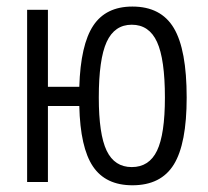

<svg xmlns="http://www.w3.org/2000/svg" viewBox="-20 -547 626 577"><path d="M377.9 9.8Q297.4 9.8 259.3 -46.9Q221.2 -103.5 218.3 -228.5H124V0H61.5V-517.6H124V-286.1H218.3Q222.2 -412.6 260.3 -470Q298.3 -527.3 377.9 -527.3Q463.9 -527.3 502.4 -462.6Q541 -397.9 541 -253.9Q541 -115.2 502.4 -52.7Q463.9 9.8 377.9 9.8ZM376 -44.9Q428.2 -44.9 451.9 -94.2Q475.6 -143.6 475.6 -253.9Q475.6 -369.1 451.9 -420.9Q428.2 -472.7 376 -472.7Q324.2 -472.7 300.5 -420.9Q276.9 -369.1 276.9 -253.9Q276.9 -143.6 300.5 -94.2Q324.2 -44.9 376 -44.9Z"/></svg>

Font: CaskaydiaCove NFP Light
Style: Regular
Weight: 300
Designer: Aaron Bell
Foundry: Saja Typeworks
Version: Version 2111.001; VTT 6.35;Nerd Fonts 3.1.1